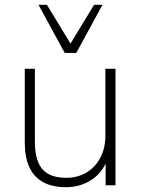

<svg xmlns="http://www.w3.org/2000/svg" viewBox="-20 -770 585 798"><path d="M254 8Q197 8 159 -13Q121 -34 102 -75Q83 -116 83 -177V-484H125V-181Q125 -130 138.5 -96.5Q152 -63 181 -47Q210 -31 254 -31Q303 -31 339.5 -53Q376 -75 397 -114.5Q418 -154 418 -207V-484H460V0H419V-121H431Q412 -58 364 -25Q316 8 254 8ZM249 -550 140 -750H175L273 -589L371 -750H406L297 -550Z"/></svg>

Font: Nunito Sans 12pt ExtraLight ExtraLight
Style: Regular
Weight: 250
Version: Version 3.101;gftools[0.9.27]